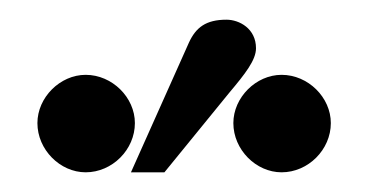

<svg xmlns="http://www.w3.org/2000/svg" viewBox="-20 -682 373 195"><path d="M117 -557C117 -583 94 -606 67 -606C41 -606 18 -583 18 -557C18 -530 41 -507 67 -507C94 -507 117 -530 117 -557ZM113 -507H147L213 -588C229 -607 240 -621 240 -633C240 -653 223 -662 210 -662C189 -662 179 -654 172 -639ZM316 -557C316 -583 293 -606 266 -606C240 -606 217 -583 217 -557C217 -530 240 -507 266 -507C293 -507 316 -530 316 -557Z"/></svg>

Font: XITS
Style: Regular
Weight: 400
Designer: MicroPress Inc., with final additions and corrections provided by Coen Hoffman, Elsevier (retired)
Version: Version 1.302